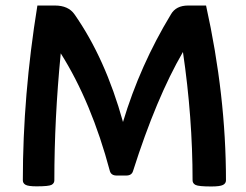

<svg xmlns="http://www.w3.org/2000/svg" viewBox="-20 -674 901 702"><path d="M806.2 -14.6Q806.2 -3.4 795.2 2.2Q784.2 7.8 752.4 7.8Q706.1 7.8 695.1 2.2Q684.1 -3.4 684.1 -14.6Q684.1 -244.6 648.9 -483.9Q551.8 -316.9 466.3 -48.3Q461.4 -32.2 441.4 -32.2H406.7Q386.7 -32.2 381.8 -48.3Q314.5 -300.8 202.1 -479Q178.7 -240.7 178.7 -14.6Q178.7 -3.9 168.7 1.7Q158.7 7.3 113.8 7.3Q83.5 7.3 73.5 1.7Q63.5 -3.9 63.5 -14.6Q63.5 -325.2 116.7 -653.8H180.7Q230 -653.8 252.4 -621.6Q365.2 -460.4 429.7 -228Q491.7 -434.6 605 -621.6Q623.5 -653.8 668 -653.8H733.4Q806.2 -325.2 806.2 -14.6Z"/></svg>

Font: ALMAS
Style: Bold
Weight: 700
Designer: ALMAS Font/ by Husham Jawad Kadhim, derived from the Bainsely font by/ Paul James MIller
Foundry: High-Logic / Made with FontCreator
Version: Version 1.411;September 19, 2021;FontCreator 14.0.0.2814 32-